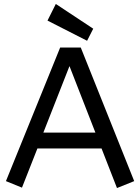

<svg xmlns="http://www.w3.org/2000/svg" viewBox="-20 -940 708 970"><path d="M10 -25 284 -700H388L658 -25L571 10L493 -190H169L91 8ZM199 -270H462L331 -606ZM420 -734 220 -836 262 -920 451 -795Z"/></svg>

Font: ABeeZee
Style: Regular
Weight: 400
Designer: Anja Meiners
Foundry: Anja Meiners
Version: Version 1.001